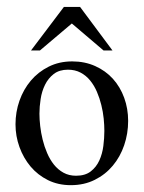

<svg xmlns="http://www.w3.org/2000/svg" viewBox="-20 -525 417 556"><path d="M351.1 -174.8Q351.1 -138.2 339.6 -104.5Q328.1 -70.8 306.6 -45.2Q285.2 -19.5 254.4 -4.2Q223.6 11.2 185.1 11.2Q148.4 11.2 118.9 -3.4Q89.4 -18.1 68.6 -42.7Q47.9 -67.4 36.4 -99.1Q24.9 -130.9 24.9 -165Q24.9 -200.7 36.4 -233.4Q47.9 -266.1 69.3 -291.5Q90.8 -316.9 121.1 -332Q151.4 -347.2 189 -347.2Q225.6 -347.2 255.6 -333.7Q285.6 -320.3 306.9 -296.9Q328.1 -273.4 339.6 -241.9Q351.1 -210.4 351.1 -174.8ZM282.2 -146Q282.2 -162.1 280.3 -181.6Q278.3 -201.2 273.4 -220.9Q268.6 -240.7 260.7 -259Q252.9 -277.3 241.2 -291.7Q229.5 -306.2 213.4 -314.7Q197.3 -323.2 176.8 -323.2Q151.9 -323.2 135.7 -310.8Q119.6 -298.3 110.4 -279.5Q101.1 -260.7 97.7 -238.3Q94.2 -215.8 94.2 -195.8Q94.2 -179.7 96.4 -160.2Q98.6 -140.6 103.5 -120.6Q108.4 -100.6 116.5 -81.8Q124.5 -63 136.2 -48.3Q147.9 -33.7 163.8 -24.9Q179.7 -16.1 200.2 -16.1Q226.6 -16.1 242.7 -28.6Q258.8 -41 267.6 -60.3Q276.4 -79.6 279.3 -102.5Q282.2 -125.5 282.2 -146ZM279.8 -378.9 188 -457 95.7 -378.9H69.8L165 -504.9H211.9L305.7 -378.9Z"/></svg>

Font: Scheherazade
Style: Regular
Weight: 400
Designer: SIL International
Foundry: SIL International
Version: Version 2.100 (build 932/914)